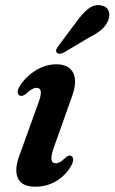

<svg xmlns="http://www.w3.org/2000/svg" viewBox="-20 -711 443 742"><path d="M195.5 -80Q203.5 -80 212.5 -85Q221.5 -90 235 -103.5Q247 -113 255 -108.5Q261.5 -105.5 262.5 -95.8Q263.5 -86 255.5 -71Q235.5 -35 199 -12.2Q162.5 10.5 116 10.5Q63.5 10.5 48.8 -23.2Q34 -57 57 -115.5L125 -304Q139.5 -341.5 137.8 -356.5Q136 -371.5 121 -371.5Q112.5 -371.5 102.8 -366Q93 -360.5 78.5 -346.5Q65 -337.5 56.5 -341.5Q49.5 -344.5 48.5 -354.2Q47.5 -364 56 -377.5Q79 -414.5 117.2 -438.5Q155.5 -462.5 198 -462.5Q247 -462.5 263.5 -428.2Q280 -394 255.5 -330.5L189.5 -145Q176.5 -109.5 178.8 -94.8Q181 -80 195.5 -80ZM275.5 -627Q298 -658.5 320.5 -676.5Q343 -694.5 368.5 -690.5Q391.5 -687.5 399 -670.2Q406.5 -653 398.5 -633.5Q390.5 -612 372.2 -596.5Q354 -581 325 -566.5L225 -507Q217 -503.5 209.5 -503.5Q202 -503.5 199 -508.5Q195 -514 198 -520.8Q201 -527.5 206.5 -534.5Z"/></svg>

Font: Fraunces 72pt S050 SemiBold
Style: Italic
Weight: 600
Italic angle: -16°
Version: Version 1.000; ttfautohint (v1.8.3)